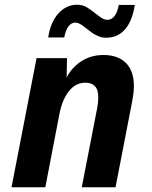

<svg xmlns="http://www.w3.org/2000/svg" viewBox="-20 -793 642 813"><path d="M429.7 -633.3Q419.9 -633.3 412.4 -634.8Q404.8 -636.2 396.5 -639.6Q388.2 -643.1 379.4 -648.2Q370.6 -653.3 360.8 -661.1L336.9 -679.2Q335.4 -680.7 335.4 -680.4Q335.4 -680.2 334.5 -681.2Q326.2 -687.5 317.4 -692.4Q308.6 -697.3 298.8 -697.3Q281.7 -697.3 269.5 -680.7Q257.3 -664.1 252 -634.3H184.1Q193.4 -697.8 226.6 -735.4Q243.2 -753.9 263.2 -763.4Q283.2 -772.9 305.2 -772.9Q313.5 -772.9 322.3 -771.5Q331.1 -770 337.9 -767.1Q344.7 -764.2 354.2 -757.8Q363.8 -751.5 375 -743.2L399.9 -724.1Q404.8 -720.2 409.2 -717.5Q413.6 -714.8 418 -712.9Q422.4 -710.9 426.3 -710Q430.2 -709 434.6 -709Q444.3 -709 451.9 -713.4Q459.5 -717.8 465.3 -725.6Q477.5 -741.7 482.9 -772H550.8Q540 -703.6 509.3 -668.5Q478.5 -633.3 429.7 -633.3ZM134.8 -546.9H263.7L262.2 -464.8Q274.4 -488.3 291 -505.9Q307.6 -523.4 326.7 -535.2Q366.7 -560.1 418.5 -560.1Q448.2 -560.1 472.2 -551.8Q496.1 -543.5 513.2 -526.4Q529.3 -510.3 538.1 -486.3Q546.9 -462.4 546.9 -429.7Q546.9 -422.9 546.4 -414.6Q545.9 -406.2 544.9 -397Q543.9 -391.1 542.2 -378.9Q540.5 -366.7 538.1 -355.5L469.2 0H326.2L391.1 -333Q391.6 -335 392.1 -339.1Q392.6 -343.3 393.3 -347.4Q394 -351.6 394.5 -355Q395 -358.4 395 -358.9Q395.5 -365.2 395.8 -371.6Q396 -377.9 396 -382.8Q396 -397 392.8 -408.4Q389.6 -419.9 381.8 -428.2Q367.7 -442.9 341.3 -442.9Q300.8 -442.9 272.5 -407.7Q243.2 -372.1 231 -307.1L171.9 0H28.8Z"/></svg>

Font: Hack
Style: Bold Italic
Weight: 700
Italic angle: -11°
Monospace: yes
Designer: Christopher Simpkins
Foundry: Christopher Simpkins
Version: Version 2.017; ttfautohint (v1.4.1) -l 4 -r 80 -G 350 -x 0 -